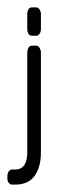

<svg xmlns="http://www.w3.org/2000/svg" viewBox="-42 -424 163 521"><path d="M56 -327H45Q38 -327 35 -332.5Q32 -338 32 -344V-387Q32 -393 35 -398.5Q38 -404 45 -404H56Q62 -404 65.5 -398Q69 -392 69 -387V-344Q69 -338 65.5 -332.5Q62 -327 56 -327ZM-1 77H-9Q-14 77 -18 72.5Q-22 68 -22 60V54Q-22 47 -18.5 41.5Q-15 36 -9 36H-1Q32 36 32 -11V-282Q32 -288 35 -294Q38 -300 45 -300H56Q62 -300 65.5 -294Q69 -288 69 -282V-10Q69 29 52 53Q35 77 -1 77Z"/></svg>

Font: Chathura
Style: Bold
Weight: 700
Designer: Appaji Ambarisha Darbha
Foundry: Aditya Fonts
Version: Version 1.001 2016